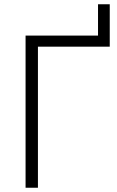

<svg xmlns="http://www.w3.org/2000/svg" viewBox="-20 -881 548 901"><path d="M495 -861V-662H158V0H100V-714H440V-861Z"/></svg>

Font: RS Noto Sans Light
Style: Regular
Weight: 300
Designer: Monotype Design Team
Foundry: Monotype Imaging Inc.
Version: Version 3.10